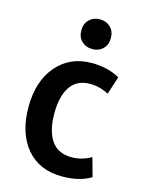

<svg xmlns="http://www.w3.org/2000/svg" viewBox="-117 -833 711 923"><g transform="rotate(15 238.5 -371.5)"><path d="M426 -18Q370 17 283 17Q169 17 105 -59Q41 -135 41 -265Q41 -393 107 -470Q173 -547 281 -547Q362 -547 421 -513L392 -424Q348 -448 299 -448Q234 -448 201.5 -400.5Q169 -353 169 -266Q169 -180 202 -132Q235 -84 303 -84Q355 -84 400 -111ZM265 -612Q233 -612 212 -632Q191 -652 191 -686Q191 -720 212 -740Q233 -760 265 -760Q296 -760 317 -740Q338 -720 338 -686Q338 -652 317 -632Q296 -612 265 -612Z"/></g></svg>

Font: Repo
Style: DemiBold
Weight: 600
Designer: Stefan Peev
Foundry: Context Ltd
Version: Version 001.000